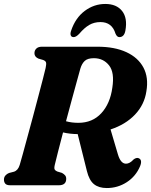

<svg xmlns="http://www.w3.org/2000/svg" viewBox="-21 -936 763 970"><path d="M687 -97Q665.5 -45.5 619.8 -15.8Q574 14 518.5 14Q478 14 453.8 -5.5Q429.5 -25 418 -72L371.5 -258.5Q331 -259 297.5 -267Q283 -212 271.8 -167.8Q260.5 -123.5 256 -104Q251.5 -85.5 255.5 -79.2Q259.5 -73 268.5 -69.5L292 -62.5Q302 -57 307.8 -50.2Q313.5 -43.5 313.5 -32.5Q313.5 0 276 0H31.5Q12.5 0 5.8 -8Q-1 -16 -1 -28.5Q-1 -41 6.5 -49.5Q14 -58 24.5 -62L49.5 -68.5Q70 -75 78.5 -102.5Q83.5 -119 93.8 -156.5Q104 -194 117.5 -243.5Q131 -293 145.5 -346.8Q160 -400.5 173 -450.5Q186 -500.5 196 -538.2Q206 -576 209.5 -592.5Q213.5 -611 211.8 -619.5Q210 -628 197 -633L173 -640Q153 -649 153 -667Q153 -681.5 162.8 -690.8Q172.5 -700 191 -700H472Q558 -700 617.5 -672.5Q677 -645 703.8 -594.5Q730.5 -544 718.5 -474.5Q708.5 -407 661 -357Q613.5 -307 537.5 -282L574 -158.5Q588 -109 615.5 -109Q634.5 -109 654 -130.5Q659 -134.5 665.8 -137Q672.5 -139.5 679 -137Q699.5 -129 687 -97ZM385 -589.5Q380 -571.5 368.5 -529.8Q357 -488 342.2 -433.8Q327.5 -379.5 312.5 -323.5Q340.5 -315.5 375 -315.5Q446 -315.5 490.8 -364Q535.5 -412.5 546.5 -493Q558.5 -570 529.8 -606Q501 -642 453.5 -642Q421.5 -642 407 -628.2Q392.5 -614.5 385 -589.5ZM486.5 -824.5Q454.5 -824.5 429.5 -809.8Q404.5 -795 380 -766Q363.5 -748.5 351 -748.5Q340 -748.5 336.5 -757.5Q333 -766.5 338.5 -781.5Q360 -845.5 407 -880.8Q454 -916 511 -916Q567.5 -916 595.8 -880.5Q624 -845 612.5 -781.5Q606.5 -748.5 582 -748.5Q570 -748.5 562.5 -766Q545 -824.5 486.5 -824.5Z"/></svg>

Font: Fraunces 72pt Soft
Style: Bold Italic
Weight: 700
Italic angle: -16°
Version: Version 1.000;[b76b70a41]